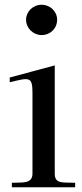

<svg xmlns="http://www.w3.org/2000/svg" viewBox="-20 -790 347 810"><path d="M21 -443C102 -462 117 -470 117 -398V-58C117 -13 74 -21 30 -19V0H297V-19C244 -21 211 -13 211 -58V-514L21 -463ZM90 -707C90 -741 119 -770 156 -770C190 -770 221 -743 221 -707C221 -669 191 -642 156 -642C121 -642 90 -670 90 -707Z"/></svg>

Font: Ortica Linear
Style: Regular
Weight: 400
Designer: Benedetta Bovani
Foundry: Collletttivo
Version: Version 2.000;Glyphs 3.1.2 (3151)